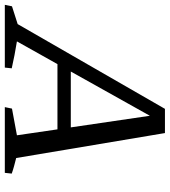

<svg xmlns="http://www.w3.org/2000/svg" viewBox="-14 -712 688 777"><g transform="rotate(90 329.5 -324.0)"><path d="M581 -46Q597 -42 613.5 -37.5Q630 -33 644 -28L641 0H375L381 -29L489 -49L465 -213H201L109 -49Q165 -40 218 -28L215 0H-39L-33 -29L39 -52L382 -648H480ZM231 -267H457L410 -587Z"/></g></svg>

Font: Piazzolla SC
Style: Italic
Weight: 400
Italic angle: -11.3°
Designer: Juan Pablo del Peral
Foundry: Huerta Tipografica
Version: Version 1.330